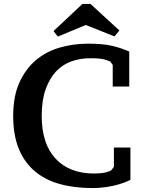

<svg xmlns="http://www.w3.org/2000/svg" viewBox="-20 -939 738 976"><path d="M559 -189H643V-25Q607 -6 554.5 5.5Q502 17 450 17Q356 17 280.5 -4.5Q205 -26 153 -72Q101 -118 74 -186.5Q47 -255 47 -350Q47 -448 77.5 -517Q108 -586 160 -631Q212 -676 281.5 -696.5Q351 -717 427 -717Q464 -717 493.5 -714.5Q523 -712 547.5 -706.5Q572 -701 592.5 -694Q613 -687 637 -677V-499H553V-609L541 -626Q533 -630 511 -636.5Q489 -643 439 -643Q388 -643 343 -627Q298 -611 265 -576Q232 -541 212 -485Q192 -429 192 -350Q192 -208 262.5 -132.5Q333 -57 458 -57Q492 -57 514.5 -62Q537 -67 546 -74L559 -91ZM274 -753 252 -781 399 -919H440L587 -784L562 -754L416 -812Z"/></svg>

Font: PT Serif Caption
Style: Semibold
Weight: 600
Designer: A.Korolkova, O.Umpeleva, V.Yefimov
Foundry: ParaType Ltd
Version: Version 1.00;May 2, 2020;FontCreator 12.0.0.2544 64-bit